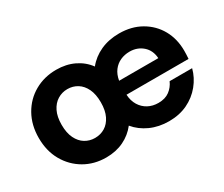

<svg xmlns="http://www.w3.org/2000/svg" viewBox="-93 -749 1162 997"><g transform="rotate(-30 487.5 -250.5)"><path d="M304 12Q232 12 174.5 -21.5Q117 -55 83.5 -114Q50 -173 50 -251Q50 -328 83.5 -387.5Q117 -447 175 -480Q233 -513 305 -513Q364 -513 411 -490.5Q458 -468 488 -427Q521 -468 570.5 -490.5Q620 -513 682 -513Q756 -513 812.5 -480.5Q869 -448 900 -392.5Q931 -337 931 -266Q931 -256 930.5 -243.5Q930 -231 929 -218H557Q559 -181 575.5 -154Q592 -127 619 -112.5Q646 -98 680 -98Q721 -98 747 -117.5Q773 -137 786 -167H921Q908 -117 874.5 -76Q841 -35 792 -11.5Q743 12 681 12Q620 12 570 -10.5Q520 -33 487 -73Q456 -33 409.5 -10.5Q363 12 304 12ZM304 -105Q337 -105 363.5 -121Q390 -137 406 -169.5Q422 -202 422 -251Q422 -299 406.5 -331.5Q391 -364 364.5 -380.5Q338 -397 305 -397Q273 -397 246 -380.5Q219 -364 203 -331.5Q187 -299 187 -251Q187 -202 203 -169.5Q219 -137 245.5 -121Q272 -105 304 -105ZM560 -300H795Q792 -348 760 -376Q728 -404 682 -404Q652 -404 626.5 -392.5Q601 -381 583.5 -358Q566 -335 560 -300Z"/></g></svg>

Font: DM Sans 17pt
Style: Bold
Weight: 700
Version: Version 4.004;gftools[0.9.30]